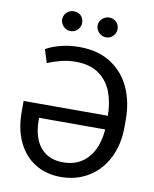

<svg xmlns="http://www.w3.org/2000/svg" viewBox="-98 -979 854 1063"><g transform="rotate(10 329.5 -448.0)"><path d="M471.7 -670.9C423.5 -701.5 364.9 -716.8 295.9 -716.8C266 -716.8 238.1 -714.2 212.4 -709C186.7 -703.8 165.2 -697.8 147.9 -690.9C130.7 -684.1 117.5 -677.7 108.4 -671.9L131.8 -597.7C154.6 -607.4 179.4 -615.7 206.1 -622.6C232.7 -629.4 260.7 -632.8 290 -632.8C343.4 -632.8 386.9 -620.8 420.4 -596.7C453.9 -572.6 478.2 -540.5 493.2 -500.5C508.1 -460.4 515.6 -415.4 515.6 -365.2V-324.2C515.6 -276.7 508.3 -233.9 493.7 -195.8C479 -157.7 456.7 -127.6 426.8 -105.5C396.8 -83.3 359.7 -72.3 315.4 -72.3C276.4 -72.3 244 -81.2 218.3 -99.1C192.5 -117 173.5 -141.3 161.1 -171.9C148.8 -202.5 142.6 -237.6 142.6 -277.3V-292H554.7V-369.1H42V-307.6C42 -243.2 53.2 -187.2 75.7 -139.6C98.1 -92.1 130 -55.3 171.4 -29.3C212.7 -3.3 261.1 9.8 316.4 9.8C375.7 9.8 428.1 -4.4 473.6 -32.7C519.2 -61 554.5 -100.4 579.6 -150.9C604.7 -201.3 617.2 -259.1 617.2 -324.2V-365.2C617.2 -432.3 605 -492.4 580.6 -545.4C556.2 -598.5 519.9 -640.3 471.7 -670.9ZM202.6 -802.7C211.4 -797.5 220.4 -794.9 229.5 -794.9C240.6 -794.9 250.3 -797.5 258.8 -802.7C267.3 -807.9 273.9 -814.8 278.8 -823.2C283.7 -831.7 286.1 -840.8 286.1 -850.6C286.1 -861.7 283.7 -871.4 278.8 -879.9C273.9 -888.3 267.3 -894.9 258.8 -899.4C250.3 -904 240.6 -906.2 229.5 -906.2C219.7 -906.2 210.6 -903.8 202.1 -898.9C193.7 -894 186.8 -887.4 181.6 -878.9C176.4 -870.4 173.8 -861 173.8 -850.6C173.8 -841.5 176.4 -832.5 181.6 -823.7C186.8 -814.9 193.8 -807.9 202.6 -802.7ZM401.9 -802.7C410.6 -797.5 419.9 -794.9 429.7 -794.9C440.1 -794.9 449.5 -797.5 458 -802.7C466.5 -807.9 473.1 -814.8 478 -823.2C482.9 -831.7 485.4 -840.8 485.4 -850.6C485.4 -861 482.9 -870.4 478 -878.9C473.1 -887.4 466.5 -894 458 -898.9C449.5 -903.8 440.1 -906.2 429.7 -906.2C419.9 -906.2 410.6 -903.8 401.9 -898.9C393.1 -894 386.1 -887.4 380.9 -878.9C375.7 -870.4 373 -861 373 -850.6C373 -841.5 375.7 -832.5 380.9 -823.7C386.1 -814.9 393.1 -807.9 401.9 -802.7Z"/></g></svg>

Font: Pretendard Variable
Style: Regular
Weight: 400
Designer: Base glyphs from Inter by Rasmus Andersson; Hangeul glyphs from Noto Sans CJK(Source Han Sans) by Jang Soo-young and Kan
Foundry: Kil Hyung-jin
Version: Version 1.309;Glyphs 3.2 (3225)